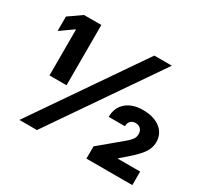

<svg xmlns="http://www.w3.org/2000/svg" viewBox="-149 -931 1196 1134"><g transform="rotate(30 449.0 -364.0)"><path d="M239.7 -727.5V-316.4H123.5V-628.9H120.1L33.7 -567.4V-666L121.6 -727.5ZM101.1 0 601.1 -727.5H720.7L220.7 0ZM558.1 0V-83.5L709 -209.5Q731 -227.5 741.9 -243.2Q752.9 -258.8 752.9 -278.8Q752.9 -301.8 739.5 -314.7Q726.1 -327.6 705.6 -327.6Q685.1 -327.6 672.1 -315.2Q659.2 -302.7 659.2 -279.3H548.8Q548.8 -343.3 591.6 -379.6Q634.3 -416 705.1 -416Q780.3 -416 823.7 -381.6Q867.2 -347.2 867.2 -289.6Q867.2 -267.1 857.9 -243.4Q848.6 -219.7 822.3 -189.9Q795.9 -160.2 745.1 -117.2L719.7 -95.7V-92.3H871.1V0Z"/></g></svg>

Font: Inter 20pt Black
Style: Regular
Weight: 900
Version: Version 4.001;git-66647c0bb